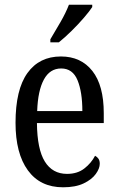

<svg xmlns="http://www.w3.org/2000/svg" viewBox="-20 -786 502 816"><path d="M248 10Q151 10 98.5 -62Q46 -134 46 -264Q46 -405 96.5 -475.5Q147 -546 239 -546Q324 -546 372.5 -484.5Q421 -423 421 -305V-263H137Q138 -152 170.5 -99.5Q203 -47 265 -47Q309 -47 338.5 -70Q368 -93 384 -124Q392 -120 398 -112Q404 -104 404 -90Q404 -70 387 -46.5Q370 -23 335.5 -6.5Q301 10 248 10ZM330 -314Q330 -395 309.5 -445Q289 -495 240 -495Q192 -495 166.5 -448Q141 -401 138 -314ZM194 -619Q215 -654 237.5 -693Q260 -732 273 -766H372V-756Q361 -739 337 -711Q313 -683 284 -654.5Q255 -626 230 -606H194Z"/></svg>

Font: Noto Serif Sinhala Condensed
Style: Regular
Weight: 400
Width: 3
Designer: Jelle Bosma - Monotype Design Team
Foundry: Monotype Imaging Inc.
Version: Version 2.007; ttfautohint (v1.8.4.7-5d5b)